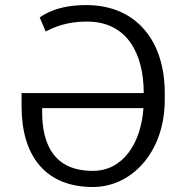

<svg xmlns="http://www.w3.org/2000/svg" viewBox="-20 -742 747 772"><path d="M326.7 -721.6C213.1 -721.6 159.4 -685.4 139.6 -671.9L163.7 -615.4C197.8 -632.5 247.5 -655.5 329.5 -655.2C489 -655.5 557.5 -529.1 557.9 -369.3V-367.9H66.8V-313.9C66.8 -115.4 162.6 9.9 353.3 9.9C511.7 9.9 642.4 -132.8 642.4 -339.8V-369.3C642.4 -576 529.1 -721.6 326.7 -721.6ZM353.3 -55C199.2 -54.7 149.5 -159.1 149.5 -291.5V-307.2H556.8C546.9 -164.8 473.7 -54.7 353.3 -55Z"/></svg>

Font: TID UI Light
Style: Regular
Weight: 300
Designer: The TID Project Authors
Foundry: Bakken & Bæck
Version: Version 1.001;hotconv 1.0.109;makeotfexe 2.5.65596